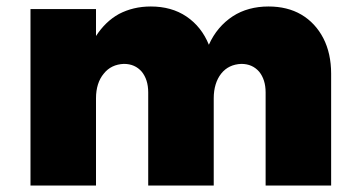

<svg xmlns="http://www.w3.org/2000/svg" viewBox="-20 -572 1108 592"><path d="M909 -527C880 -544 846 -552 808 -552C766 -552 729 -542 698 -522C666 -501 641 -472 624 -434C609 -471 586 -500 555 -521C524 -542 487 -552 445 -552C408 -552 376 -544 347 -529C318 -513 295 -490 276 -461V-544H74V0H276V-269C276 -300 284 -326 300 -345C315 -364 336 -374 362 -375C385 -375 403 -367 417 -351C430 -335 437 -314 437 -287V0H639V-269C639 -300 647 -326 662 -345C677 -364 698 -374 724 -375C747 -375 765 -367 779 -351C792 -335 799 -314 799 -287V0H1001V-345C1001 -386 993 -423 977 -454C961 -485 938 -510 909 -527Z"/></svg>

Font: Argentum Sans ExtraBold
Style: Regular
Weight: 800
Designer: Julieta Ulanovsky
Foundry: Julieta Ulanovsky
Version: Version 5.001;February 15, 2019;FontCreator 11.5.0.2425 64-b